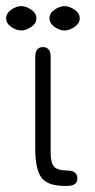

<svg xmlns="http://www.w3.org/2000/svg" viewBox="-33 -612 312 632"><path d="M187.5 0H180.7Q124 0 103.5 -27.3Q83 -54.7 83 -123V-423.8Q83 -457 108.4 -457Q133.8 -457 133.8 -423.8V-107.4Q133.8 -76.2 145 -63.5Q156.2 -50.8 187.5 -50.8Q221.7 -50.8 221.7 -24.4Q221.7 0 187.5 0ZM37.1 -591.8Q52.7 -591.8 69.8 -580.1Q86.9 -568.4 86.9 -551.8Q86.9 -535.2 69.8 -523.4Q52.7 -511.7 37.1 -511.7Q20.5 -511.7 3.9 -523.4Q-12.7 -535.2 -12.7 -551.8Q-12.7 -568.4 3.9 -580.1Q20.5 -591.8 37.1 -591.8ZM179.7 -591.8Q195.3 -591.8 212.4 -580.1Q229.5 -568.4 229.5 -551.8Q229.5 -535.2 212.4 -523.4Q195.3 -511.7 179.7 -511.7Q163.1 -511.7 146.5 -523.4Q129.9 -535.2 129.9 -551.8Q129.9 -568.4 146.5 -580.1Q163.1 -591.8 179.7 -591.8Z"/></svg>

Font: Jura
Style: Book
Weight: 400
Version: Version 2.3